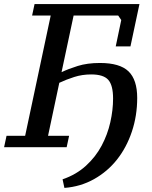

<svg xmlns="http://www.w3.org/2000/svg" viewBox="-41 -720 741 939"><path d="M116 -644H207L82 -56H-9L-21 0H285L297 -56H194L249 -315C271.7 -325.7 296 -335.2 322 -343.5C348 -351.8 375.7 -356 405 -356C445 -356 472.8 -347.2 488.5 -329.5C504.2 -311.8 512 -281.3 512 -238C512 -200.7 507.5 -162 498.5 -122C489.5 -82 475.3 -43.8 456 -7.5C436.7 28.8 411.2 61.5 379.5 90.5C347.8 119.5 309.7 141.7 265 157L274 199C326.7 195 375 180.7 419 156C463 131.3 500.5 99.3 531.5 60C562.5 20.7 586.7 -24.8 604 -76.5C621.3 -128.2 630 -183 630 -241C630 -300.3 615.8 -343.7 587.5 -371C559.2 -398.3 512.7 -412 448 -412C406.7 -412 370.5 -407.2 339.5 -397.5C308.5 -387.8 282 -377.7 260 -367L319 -644H537L552 -622L525 -493H597L641 -700H128Z"/></svg>

Font: PT Serif Caption
Style: Italic
Weight: 400
Italic angle: -12°
Designer: A.Korolkova, O.Umpeleva, V.Yefimov
Foundry: ParaType Ltd
Version: Version 1.000W OFL